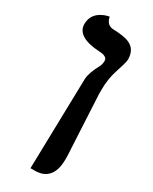

<svg xmlns="http://www.w3.org/2000/svg" viewBox="-198 -606 678 853"><g transform="rotate(30 141.0 -179.5)"><path d="M125 200H151C170 199 240 197 240 90V72L224 -237V-258C224 -295 229 -330 239 -360C251 -396 259 -424 259 -434C259 -510 197 -515 139 -518C125 -518 101 -521 93 -559C93 -559 12 -548 12 -475C12 -430 54 -406 131 -402C157 -401 172 -393 172 -378C172 -367 170 -356 165 -347C147 -314 137 -285 136 -265Z"/></g></svg>

Font: Libertinus Serif
Style: Bold
Weight: 700
Designer: Philipp H. Poll, Khaled Hosny
Foundry: Caleb Maclennan
Version: Version 7.050;RELEASE